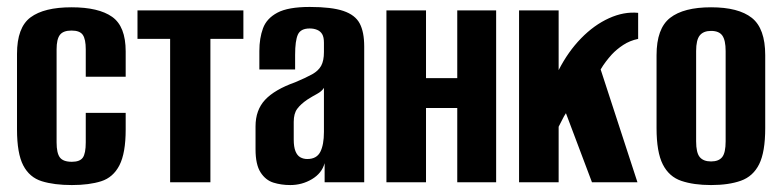

<svg xmlns="http://www.w3.org/2000/svg" viewBox="-20 -525 2253 553"><path d="M187 8Q136 8 100.5 -3Q65 -14 47 -48.5Q29 -83 29 -152V-370Q29 -446 68 -475Q107 -504 186 -504Q264 -504 303 -476.5Q342 -449 342 -377V-304H227V-383Q227 -412 218.5 -424.5Q210 -437 186 -437Q162 -437 152.5 -424.5Q143 -412 143 -383V-115Q143 -84 152.5 -71.5Q162 -59 187 -59Q210 -59 218.5 -71Q227 -83 227 -115V-200H342V-152Q342 -84 324 -49Q306 -14 271.5 -3Q237 8 187 8Z M470 0V-413H376V-495H681V-413H586V0Z M816 8Q790 8 767.5 1Q745 -6 730.5 -28.5Q716 -51 716 -95V-161Q716 -208 743.5 -237.5Q771 -267 830 -288Q861 -301 879 -311Q897 -321 905 -335.5Q913 -350 913 -375V-402Q913 -418 908 -426.5Q903 -435 893.5 -439Q884 -443 872 -443Q846 -443 838 -425.5Q830 -408 830 -367V-325H727V-378Q727 -415 737.5 -443.5Q748 -472 779 -488.5Q810 -505 872 -505Q935 -505 969 -493.5Q1003 -482 1016 -457.5Q1029 -433 1029 -391V0H915V-55Q907 -26 878.5 -9Q850 8 816 8ZM865 -67Q892 -67 902.5 -87.5Q913 -108 913 -145V-272Q907 -262 893 -254.5Q879 -247 865 -238Q846 -225 836 -211.5Q826 -198 826 -174V-123Q826 -102 831 -89.5Q836 -77 845 -72Q854 -67 865 -67Z M1093 0V-495H1207V-300H1297V-495H1409V0H1297V-214H1207V0Z M1475 0V-495H1589V-323Q1616 -376 1653.5 -414.5Q1691 -453 1734 -472.5Q1777 -492 1818 -488V-413Q1794 -408 1775 -395.5Q1756 -383 1742 -368Q1733 -358 1725 -347.5Q1717 -337 1710 -325L1816 0H1685L1610 -199Q1604 -190 1598.5 -178.5Q1593 -167 1589 -160V0Z M2028 8Q1978 8 1942.5 -4Q1907 -16 1889 -51.5Q1871 -87 1871 -156V-366Q1871 -443 1910 -473.5Q1949 -504 2028 -504Q2107 -504 2145.5 -473.5Q2184 -443 2184 -366V-156Q2184 -87 2166.5 -52Q2149 -17 2114 -4.5Q2079 8 2028 8ZM2028 -60Q2050 -60 2060 -72.5Q2070 -85 2070 -118V-378Q2070 -409 2060.5 -422.5Q2051 -436 2028 -436Q2006 -436 1995.5 -423Q1985 -410 1985 -378V-118Q1985 -85 1995.5 -72.5Q2006 -60 2028 -60Z"/></svg>

Font: Alumni Sans
Style: Bold
Weight: 700
Designer: Robert E. Leuschke
Foundry: Robert E. Leuschke
Version: Version 1.018